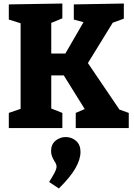

<svg xmlns="http://www.w3.org/2000/svg" viewBox="-20 -727 762 1090"><path d="M479 -369 658 -105 711 -86V0H410V-86L461 -108L342 -299H271V-111L334 -86V0H30V-86L97 -109V-595L30 -616V-702L334 -707V-623L271 -597V-423H351L454 -601L399 -616V-702L683 -707V-621L620 -598ZM259 306Q284 266 292.5 248.5Q301 231 301 218Q301 211 297.5 203Q294 195 289 188Q280 173 275 160Q270 147 270 130Q270 93 295 72Q320 51 353 51Q387 51 412 73Q437 95 437 135Q437 178 408 228.5Q379 279 314 343Z"/></svg>

Font: Bitter Pro ExtraBold
Style: Regular
Weight: 800
Designer: Sol Matas, and Bitter project Authors
Foundry: Sol Matas
Version: Version 1.010